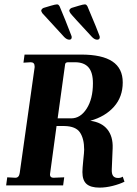

<svg xmlns="http://www.w3.org/2000/svg" viewBox="-20 -846 627 876"><path d="M356 -61Q356 -76 360 -116Q364 -152 364 -163Q364 -213 345 -241.5Q326 -270 274 -271H238L208 -50Q208 -35 224 -35L273 -37L268 0H8L13 -37L50 -35Q67 -35 70 -57L138 -539V-543Q138 -562 120 -562L87 -560L92 -597H350Q446 -597 493 -565.5Q540 -534 540 -470Q540 -404 500 -359Q460 -314 392 -295Q444 -288 470 -255.5Q496 -223 494 -170L490 -74Q489 -53 496 -43.5Q503 -34 519 -34Q531 -34 540 -40L548 -17Q526 -6 494.5 2Q463 10 434 10Q394 10 375 -6.5Q356 -23 356 -61ZM404 -466Q404 -516 383.5 -539Q363 -562 322 -562H291Q278 -562 277 -552L243 -306H305Q347 -306 375.5 -350.5Q404 -395 404 -466ZM273 -677 173 -786Q168 -794 168 -798Q170 -806 179 -810Q192 -814 212.5 -820Q233 -826 240 -826Q244 -826 246.5 -824Q249 -822 252 -817Q253 -816 278 -754L305 -685Q308 -679 307 -674Q306 -665 296 -665Q285 -665 273 -677ZM400 -677Q307 -777 301 -786Q296 -794 296 -798Q298 -806 307 -810Q320 -814 340 -820Q360 -826 367 -826Q371 -826 373.5 -824Q376 -822 379 -817Q381 -813 417 -726L433 -685Q436 -678 435 -674Q434 -665 423 -665Q412 -665 400 -677Z"/></svg>

Font: Unna
Style: Bold Italic
Weight: 700
Italic angle: -8.05°
Designer: Jorge de Buen Unna
Foundry: Omnibus-Type
Version: Version 2.008